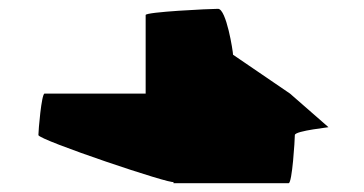

<svg xmlns="http://www.w3.org/2000/svg" viewBox="-20 -630 824 435"><path d="M67 -324C67 -313 373 -210 373 -218V-215H634C642 -215 648 -313 648 -324C648 -334 732 -342 724 -342L637 -418L508 -506C508 -513 493 -610 474 -610C455 -610 310 -603 310 -596V-418H81C74 -418 67 -334 67 -324Z"/></svg>

Font: Ampere
Style: UltExt
Weight: 400
Version: Version 1